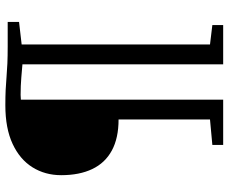

<svg xmlns="http://www.w3.org/2000/svg" viewBox="-90 -786 875 736"><g transform="rotate(-90 348.0 -417.5)"><path d="M258.5 -50.5V-401Q187 -401 139.5 -426.8Q92 -452.5 68.5 -501.8Q45 -551 45 -621Q45 -682.5 75.2 -731Q105.5 -779.5 165 -807.2Q224.5 -835 313 -835Q346.5 -835 372 -833.8Q397.5 -832.5 421.5 -830.5Q445.5 -828.5 473.5 -827.2Q501.5 -826 539.5 -826H632.5V-782.5L546 -772.5V-50.5L620.5 -41.5V0H470V-769.5Q452 -771 419.5 -773.8Q387 -776.5 353 -776.5Q348.5 -776.5 343.5 -776Q338.5 -775.5 334.5 -775.5V0H161V-41.5Z"/></g></svg>

Font: Merriweather 20pt Light
Style: Regular
Weight: 300
Version: Version 2.100